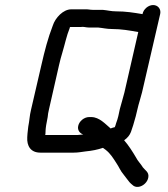

<svg xmlns="http://www.w3.org/2000/svg" viewBox="-20 -666 665 761"><path d="M310 -133C303 -133 296 -131 288 -131H159L160 -134C161 -148 160 -151 163 -170L169 -202C170 -211 171 -221 174 -232L214 -408C218 -427 223 -443 227 -457C237 -490 244 -525 256 -554C256 -556 257 -558 258 -559H300C312 -561 320 -557 331 -557H368C389 -555 403 -551 424 -551C461 -551 495 -545 528 -539L473 -299C468 -278 460 -254 455 -234L449 -206C447 -197 444 -188 440 -177C439 -172 437 -167 435 -162C430 -161 424 -159 419 -157H418L416 -159C399 -173 374 -202 342 -202H333C314 -202 294 -186 290 -167C286 -150 297 -137 310 -133ZM387 -627H347C336 -627 328 -630 314 -629H262C231 -629 199 -596 189 -564C170 -515 157 -465 144 -408L103 -231C97 -207 97 -188 92 -164L89 -137L88 -122C86 -88 101 -61 140 -61H272C291 -61 303 -64 320 -66C343 -68 368 -73 388 -80L399 -72C418 -57 428 -40 441 -20C452 -4 457 11 470 26L483 43C490 53 496 60 505 67C525 87 564 66 568 36C571 16 555 9 546 -3C540 -14 525 -29 519 -42C506 -64 489 -91 472 -110C485 -119 494 -130 499 -143L508 -170C512 -183 515 -194 518 -205L525 -234C529 -253 538 -279 543 -300L615 -611C619 -630 606 -646 587 -646C568 -646 549 -630 545 -611V-610C509 -616 479 -621 440 -621C420 -621 408 -625 387 -627Z"/></svg>

Font: Electronic
Style: BdIt
Weight: 700
Version: Version 1.011